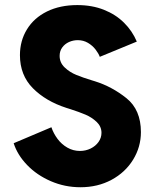

<svg xmlns="http://www.w3.org/2000/svg" viewBox="-20 -748 632 775"><path d="M35.2 -169.9 187.5 -234.4Q195.8 -209.5 212.2 -187.5Q228.5 -165.5 252 -152.1Q275.4 -138.7 302.7 -138.7Q325.7 -138.7 345.7 -148.4Q365.7 -158.2 377.7 -175Q389.6 -191.9 389.6 -211.9Q389.6 -237.3 370.1 -255.9Q350.6 -274.4 325.2 -285.2Q299.8 -295.9 263.7 -307.6L248 -312.5Q164.6 -339.4 112.5 -392.1Q60.5 -444.8 60.5 -525.4Q60.5 -583.5 88.9 -629.6Q117.2 -675.8 169.7 -701.7Q222.2 -727.5 292 -727.5Q351.6 -727.5 399.4 -708.5Q447.3 -689.5 480.7 -656.2Q514.2 -623 532.2 -580.1L382.8 -518.6Q377.9 -532.2 365.7 -548.1Q353.5 -564 335 -575Q316.4 -585.9 293.9 -585.9Q275.4 -585.9 258.5 -578.4Q241.7 -570.8 231.2 -556.4Q220.7 -542 220.7 -522.5Q220.7 -495.1 241 -475.8Q261.2 -456.5 288.1 -445.6Q314.9 -434.6 350.6 -423.8Q355.5 -421.9 363.3 -419.9Q432.1 -398.4 490.5 -351.6Q548.8 -304.7 548.8 -214.8Q548.8 -154.8 517.3 -103.5Q485.8 -52.2 430.2 -22.2Q374.5 7.8 304.7 7.8Q241.7 7.8 185.3 -16.6Q128.9 -41 89.6 -81.8Q50.3 -122.6 35.2 -169.9Z"/></svg>

Font: Reddit Sans Vanilla ExtraBold
Style: Regular
Weight: 800
Designer: Stephen Hutchings
Foundry: Reddit
Version: Version 1.013